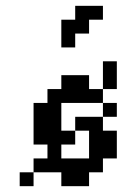

<svg xmlns="http://www.w3.org/2000/svg" viewBox="-20 -639 421 659"><path d="M190.5 -381H238.1V-333.3H190.5ZM238.1 -381H285.7V-333.3H238.1ZM142.9 -333.3H190.5V-285.7H142.9ZM190.5 -333.3H238.1V-285.7H190.5ZM238.1 -333.3H285.7V-285.7H238.1ZM285.7 -333.3H333.3V-285.7H285.7ZM333.3 -381H381V-333.3H333.3ZM95.2 -285.7H142.9V-238.1H95.2ZM95.2 -238.1H142.9V-190.5H95.2ZM333.3 -428.6H381V-381H333.3ZM333.3 -285.7H381V-238.1H333.3ZM142.9 -285.7H190.5V-238.1H142.9ZM142.9 -238.1H190.5V-190.5H142.9ZM95.2 -190.5H142.9V-142.9H95.2ZM142.9 -190.5H190.5V-142.9H142.9ZM190.5 -190.5H238.1V-142.9H190.5ZM238.1 -238.1H285.7V-190.5H238.1ZM285.7 -238.1H333.3V-190.5H285.7ZM142.9 -142.9H190.5V-95.2H142.9ZM95.2 -95.2H142.9V-47.6H95.2ZM142.9 -95.2H190.5V-47.6H142.9ZM190.5 -95.2H238.1V-47.6H190.5ZM238.1 -95.2H285.7V-47.6H238.1ZM285.7 -95.2H333.3V-47.6H285.7ZM190.5 -47.6H238.1V0H190.5ZM238.1 -47.6H285.7V0H238.1ZM47.6 -47.6H95.2V0H47.6ZM285.7 -190.5H333.3V-142.9H285.7ZM285.7 -142.9H333.3V-95.2H285.7ZM333.3 -190.5H381V-142.9H333.3ZM333.3 -142.9H381V-95.2H333.3ZM190.5 -523.8H238.1V-476.2H190.5ZM238.1 -571.4H285.7V-523.8H238.1ZM190.5 -571.4H238.1V-523.8H190.5ZM238.1 -619H285.7V-571.4H238.1ZM285.7 -619H333.3V-571.4H285.7Z"/></svg>

Font: Jacquard 12
Style: Regular
Weight: 400
Designer: Sarah Cadigan-Fried
Version: Version 1.000; ttfautohint (v1.8.4.7-5d5b)